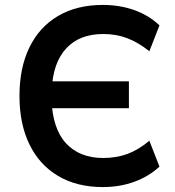

<svg xmlns="http://www.w3.org/2000/svg" viewBox="-20 -749 710 779"><path d="M397 10Q292 10 216 -35Q140 -80 99.5 -163Q59 -246 59 -360Q59 -474 99.5 -557Q140 -640 216 -684.5Q292 -729 397 -729Q466 -729 525 -708Q584 -687 627 -646L586 -541Q541 -577 496.5 -594Q452 -611 399 -611Q303 -611 249 -553Q195 -495 190 -386L154 -419H503V-310H152L189 -346Q193 -227 248 -167.5Q303 -108 399 -108Q452 -108 497 -124.5Q542 -141 586 -178L627 -73Q584 -33 525 -11.5Q466 10 397 10Z"/></svg>

Font: Nunitoga
Style: Bold
Weight: 700
Designer: Vernon Adams
Foundry: Vernon Adams
Version: Version 1.0